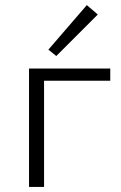

<svg xmlns="http://www.w3.org/2000/svg" viewBox="-20 -734 474 754"><path d="M201 -514 170 -539 321 -714 364 -677ZM413 -417H153V0H94V-465H413Z"/></svg>

Font: Ysabeau SC Semilight
Style: Regular
Weight: 300
Designer: Christian Thalmann (Catharsis Fonts)
Version: Version 0.003